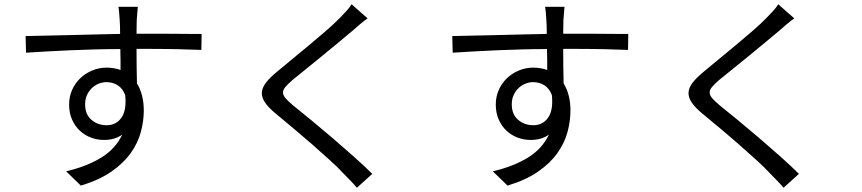

<svg xmlns="http://www.w3.org/2000/svg" viewBox="-20 -821 4040 900"><path d="M480 -234Q524 -234 549 -269Q574 -304 567 -375Q555 -407 531.5 -421.5Q508 -436 479 -436Q460 -436 442 -428.5Q424 -421 410 -407.5Q396 -394 387.5 -375Q379 -356 379 -332Q379 -285 408.5 -259.5Q438 -234 480 -234ZM620 -592Q620 -550 620.5 -507Q621 -464 622 -430Q654 -378 654 -303Q654 -253 640 -201.5Q626 -150 592.5 -103Q559 -56 502 -16.5Q445 23 359 49L290 -18Q388 -41 455 -82.5Q522 -124 553 -190Q518 -165 468 -165Q436 -165 406.5 -176Q377 -187 354.5 -208Q332 -229 318 -260Q304 -291 304 -331Q304 -368 318 -399.5Q332 -431 356 -454Q380 -477 412 -490.5Q444 -504 479 -504Q514 -504 545 -493Q545 -515 545 -540Q545 -565 544 -591Q488 -591 429 -589.5Q370 -588 313 -585.5Q256 -583 202 -580Q148 -577 102 -574L100 -652Q141 -653 195 -654Q249 -655 308 -656.5Q367 -658 427.5 -659.5Q488 -661 543 -662Q543 -683 542.5 -699.5Q542 -716 541 -727Q540 -743 538.5 -761.5Q537 -780 535 -789H626L621 -727Q621 -716 620.5 -699.5Q620 -683 620 -663H635Q680 -663 724 -663Q768 -663 807 -662.5Q846 -662 876.5 -662Q907 -662 925 -662L924 -587Q882 -589 812 -590.5Q742 -592 633 -592Z M1703 -735Q1686 -723 1666.5 -706.5Q1647 -690 1635 -679Q1609 -657 1571.5 -626Q1534 -595 1494.5 -562.5Q1455 -530 1416.5 -499Q1378 -468 1351 -446Q1328 -426 1317 -412.5Q1306 -399 1306.5 -386.5Q1307 -374 1319 -360Q1331 -346 1355 -326Q1389 -299 1437.5 -259Q1486 -219 1537.5 -175Q1589 -131 1639 -86.5Q1689 -42 1725 -6L1653 59Q1638 41 1619.5 22.5Q1601 4 1585 -13Q1565 -35 1526.5 -70Q1488 -105 1443.5 -144Q1399 -183 1353.5 -221Q1308 -259 1273 -288Q1238 -317 1222 -341Q1206 -365 1207.5 -388Q1209 -411 1227.5 -434.5Q1246 -458 1280 -486Q1308 -510 1347.5 -542Q1387 -574 1428 -608.5Q1469 -643 1507.5 -676Q1546 -709 1571 -735Q1586 -750 1603 -768.5Q1620 -787 1628 -801Z M2480 -234Q2524 -234 2549 -269Q2574 -304 2567 -375Q2555 -407 2531.5 -421.5Q2508 -436 2479 -436Q2460 -436 2442 -428.5Q2424 -421 2410 -407.5Q2396 -394 2387.5 -375Q2379 -356 2379 -332Q2379 -285 2408.5 -259.5Q2438 -234 2480 -234ZM2620 -592Q2620 -550 2620.5 -507Q2621 -464 2622 -430Q2654 -378 2654 -303Q2654 -253 2640 -201.5Q2626 -150 2592.5 -103Q2559 -56 2502 -16.5Q2445 23 2359 49L2290 -18Q2388 -41 2455 -82.5Q2522 -124 2553 -190Q2518 -165 2468 -165Q2436 -165 2406.5 -176Q2377 -187 2354.5 -208Q2332 -229 2318 -260Q2304 -291 2304 -331Q2304 -368 2318 -399.5Q2332 -431 2356 -454Q2380 -477 2412 -490.5Q2444 -504 2479 -504Q2514 -504 2545 -493Q2545 -515 2545 -540Q2545 -565 2544 -591Q2488 -591 2429 -589.5Q2370 -588 2313 -585.5Q2256 -583 2202 -580Q2148 -577 2102 -574L2100 -652Q2141 -653 2195 -654Q2249 -655 2308 -656.5Q2367 -658 2427.5 -659.5Q2488 -661 2543 -662Q2543 -683 2542.5 -699.5Q2542 -716 2541 -727Q2540 -743 2538.5 -761.5Q2537 -780 2535 -789H2626L2621 -727Q2621 -716 2620.5 -699.5Q2620 -683 2620 -663H2635Q2680 -663 2724 -663Q2768 -663 2807 -662.5Q2846 -662 2876.5 -662Q2907 -662 2925 -662L2924 -587Q2882 -589 2812 -590.5Q2742 -592 2633 -592Z M3703 -735Q3686 -723 3666.5 -706.5Q3647 -690 3635 -679Q3609 -657 3571.5 -626Q3534 -595 3494.5 -562.5Q3455 -530 3416.5 -499Q3378 -468 3351 -446Q3328 -426 3317 -412.5Q3306 -399 3306.5 -386.5Q3307 -374 3319 -360Q3331 -346 3355 -326Q3389 -299 3437.5 -259Q3486 -219 3537.5 -175Q3589 -131 3639 -86.5Q3689 -42 3725 -6L3653 59Q3638 41 3619.5 22.5Q3601 4 3585 -13Q3565 -35 3526.5 -70Q3488 -105 3443.5 -144Q3399 -183 3353.5 -221Q3308 -259 3273 -288Q3238 -317 3222 -341Q3206 -365 3207.5 -388Q3209 -411 3227.5 -434.5Q3246 -458 3280 -486Q3308 -510 3347.5 -542Q3387 -574 3428 -608.5Q3469 -643 3507.5 -676Q3546 -709 3571 -735Q3586 -750 3603 -768.5Q3620 -787 3628 -801Z"/></svg>

Font: SpoqaHanSansJP-Regular
Style: Regular
Weight: 400
Designer: [Source Han Sans]
Ryoko NISHIZUKA  (kana & ideographs); Paul D. Hunt (Latin, Greek & Cyrillic); Wenlong ZHANG  (bopomofo
Foundry: Spoqa (http://bi.spoqa.com)
Version: Version 1.002.20150607